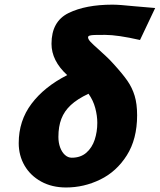

<svg xmlns="http://www.w3.org/2000/svg" viewBox="-20 -809 700 841"><path d="M440.4 -656.2Q407.7 -656.2 393.8 -655.8Q379.9 -655.3 372.8 -653.1Q365.7 -650.9 365.7 -645.5Q365.7 -637.2 376.7 -625.5Q387.7 -613.8 411.6 -592.8Q426.8 -579.1 444.3 -562.7Q461.9 -546.4 476.1 -530.3Q517.1 -485.4 538.1 -455.1Q559.1 -424.8 569.8 -389.4Q580.6 -354 580.6 -304.2Q580.6 -199.7 535.4 -128.4Q490.2 -57.1 418.9 -22.5Q347.7 12.2 269.5 12.2Q207.5 12.2 160.4 -13.7Q113.3 -39.6 87.6 -83.7Q62 -127.9 62 -182.1Q62 -280.3 118.2 -354.7Q174.3 -429.2 274.4 -480Q205.6 -543 205.6 -617.2Q205.6 -715.3 280.5 -752Q355.5 -788.6 472.7 -788.6Q502.4 -788.6 568.4 -781.7Q630.9 -775.9 659.7 -773.9L593.3 -633.8Q495.1 -656.2 440.4 -656.2ZM294.4 -118.2Q333 -118.2 358.2 -140.1Q383.3 -162.1 394.8 -197Q406.2 -231.9 406.2 -271Q406.2 -302.2 397.2 -335.9Q388.2 -369.6 367.7 -398.4Q318.8 -375.5 290.3 -348.9Q261.7 -322.3 248.8 -288.6Q235.8 -254.9 235.8 -209Q235.8 -184.1 243.4 -163.3Q251 -142.6 264.4 -130.4Q277.8 -118.2 294.4 -118.2Z"/></svg>

Font: Lesson One Extra
Style: Italic
Weight: 800
Italic angle: -14°
Designer: But Ko, Victor Gaultney, Annie Olsen, Julie Remington, Don Collingsworth, Eric Hays, Becca Hirsbrunner
Version: Version 1.100